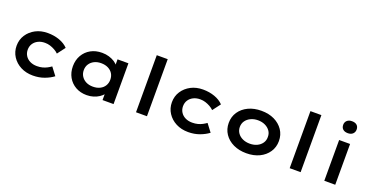

<svg xmlns="http://www.w3.org/2000/svg" viewBox="-29 -1564 4531 2340"><g transform="rotate(20 2236.5 -394.0)"><path d="M397 10Q308 10 238.5 -26Q169 -62 128.5 -124.5Q88 -187 88 -265Q88 -344 128.5 -406Q169 -468 237.5 -504Q306 -540 394 -540Q476 -540 546 -515Q616 -490 659 -444L582 -342Q561 -363 531.5 -379.5Q502 -396 470 -406Q438 -416 403 -416Q352 -416 313.5 -396.5Q275 -377 253.5 -343.5Q232 -310 232 -265Q232 -222 254 -187.5Q276 -153 315 -134Q354 -115 404 -115Q444 -115 476 -123.5Q508 -132 534.5 -146Q561 -160 583 -176L659 -76Q612 -40 544.5 -15Q477 10 397 10Z M1094 10Q1013 10 950.5 -25.5Q888 -61 853 -123Q818 -185 818 -265Q818 -345 854 -407.5Q890 -470 953 -505Q1016 -540 1099 -540Q1148 -540 1189 -527.5Q1230 -515 1261 -495Q1292 -475 1311.5 -450Q1331 -425 1335 -401L1301 -400V-529H1442V0H1299V-138L1329 -133Q1325 -107 1305 -82Q1285 -57 1253.5 -36Q1222 -15 1181 -2.5Q1140 10 1094 10ZM1131 -113Q1183 -113 1222 -132.5Q1261 -152 1282 -186.5Q1303 -221 1303 -265Q1303 -310 1282 -344Q1261 -378 1222 -397.5Q1183 -417 1131 -417Q1080 -417 1041.5 -397.5Q1003 -378 981 -344Q959 -310 959 -265Q959 -221 981 -186.5Q1003 -152 1041.5 -132.5Q1080 -113 1131 -113Z M1733 0V-740H1875V0Z M2411 10Q2322 10 2252.5 -26Q2183 -62 2142.5 -124.5Q2102 -187 2102 -265Q2102 -344 2142.5 -406Q2183 -468 2251.5 -504Q2320 -540 2408 -540Q2490 -540 2560 -515Q2630 -490 2673 -444L2596 -342Q2575 -363 2545.5 -379.5Q2516 -396 2484 -406Q2452 -416 2417 -416Q2366 -416 2327.5 -396.5Q2289 -377 2267.5 -343.5Q2246 -310 2246 -265Q2246 -222 2268 -187.5Q2290 -153 2329 -134Q2368 -115 2418 -115Q2458 -115 2490 -123.5Q2522 -132 2548.5 -146Q2575 -160 2597 -176L2673 -76Q2626 -40 2558.5 -15Q2491 10 2411 10Z M3165 10Q3070 10 2996.5 -25Q2923 -60 2881 -122.5Q2839 -185 2839 -265Q2839 -346 2881 -408Q2923 -470 2996.5 -505Q3070 -540 3165 -540Q3261 -540 3333.5 -505Q3406 -470 3448 -408Q3490 -346 3490 -265Q3490 -185 3448 -122.5Q3406 -60 3333.5 -25Q3261 10 3165 10ZM3165 -114Q3217 -114 3258 -133Q3299 -152 3323 -186.5Q3347 -221 3346 -265Q3347 -310 3323 -344Q3299 -378 3258 -397.5Q3217 -417 3165 -417Q3114 -417 3072.5 -397.5Q3031 -378 3007 -344Q2983 -310 2983 -265Q2983 -221 3007 -186.5Q3031 -152 3072.5 -133Q3114 -114 3165 -114Z M3726 0V-740H3868V0Z M4175 0V-529H4317V0ZM4245 -643Q4204 -643 4181 -663.5Q4158 -684 4158 -721Q4158 -755 4181.5 -776.5Q4205 -798 4245 -798Q4287 -798 4309.5 -777.5Q4332 -757 4332 -721Q4332 -687 4309 -665Q4286 -643 4245 -643Z"/></g></svg>

Font: Lexend Giga SemiBold
Style: Regular
Weight: 600
Designer: Bonnie Shaver-Troup, Thomas Jockin
Foundry: Lexend
Version: Version 1.007